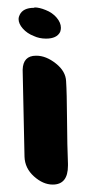

<svg xmlns="http://www.w3.org/2000/svg" viewBox="-20 -568 233 517"><path d="M73 -548Q86 -548 103 -541Q121 -534 132.5 -520.5Q144 -507 144 -493Q144 -488 142 -482Q133 -464 104 -464Q86 -464 71 -471Q53 -478 41.5 -491Q30 -504 30 -517Q30 -522 33 -528Q42 -547 72 -547ZM78 -418Q104 -418 130.5 -397Q157 -376 158 -349Q160 -320 160.5 -246.5Q161 -173 163 -127V-122Q163 -71 122 -71Q96 -71 71.5 -93Q47 -115 46 -146L41 -380Q42 -418 77 -418Z"/></svg>

Font: KleponIjo
Style: Ijo
Weight: 400
Designer: Aprian Dwi Nur Sembada & Aurellia CItra
Version: Version 001.000